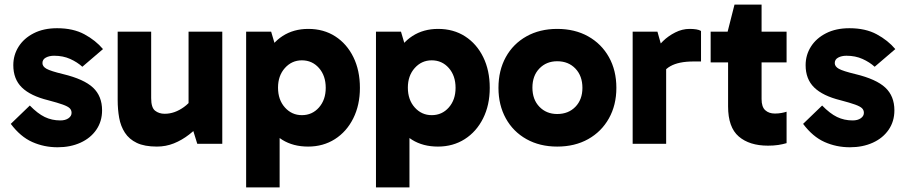

<svg xmlns="http://www.w3.org/2000/svg" viewBox="-20 -627 3945 837"><path d="M231 15Q172 15 120.5 -8Q69 -31 27 -87L110 -167Q144 -132 175 -117Q206 -102 243 -102Q265 -102 278.5 -111.5Q292 -121 292 -135Q292 -147 284 -155Q276 -163 254 -171Q232 -179 190 -190Q113 -209 75.5 -245.5Q38 -282 38 -343Q38 -387 61 -423.5Q84 -460 127 -482Q170 -504 229 -504Q299 -504 348 -477.5Q397 -451 429 -413L339 -336Q317 -356 286 -370Q255 -384 216 -384Q195 -384 180 -376Q165 -368 165 -352Q165 -337 183 -327Q201 -317 255 -304Q346 -282 385.5 -245Q425 -208 425 -146Q425 -98 400 -61.5Q375 -25 331 -5Q287 15 231 15Z M664 12Q610 12 576.5 -4Q543 -20 524.5 -48.5Q506 -77 499.5 -113.5Q493 -150 493 -191V-489H639V-199Q639 -158 656 -144.5Q673 -131 698 -131Q720 -131 741 -138.5Q762 -146 782 -160.5Q802 -175 818 -196L843 -122H802V-489H949V0H840L810 -97L860 -93Q836 -65 804.5 -40.5Q773 -16 738 -2Q703 12 664 12Z M1323 12Q1258 12 1210.5 -17.5Q1163 -47 1137 -104Q1111 -161 1111 -244Q1111 -324 1137.5 -381.5Q1164 -439 1212 -470Q1260 -501 1324 -501Q1391 -501 1441.5 -468.5Q1492 -436 1520.5 -378Q1549 -320 1549 -244Q1549 -169 1520 -111Q1491 -53 1440 -20.5Q1389 12 1323 12ZM1053 190V-489H1162L1199 -364H1190V-136H1199V190ZM1296 -125Q1341 -125 1370.5 -158.5Q1400 -192 1400 -244Q1400 -297 1370.5 -330.5Q1341 -364 1296 -364Q1252 -364 1222 -330.5Q1192 -297 1192 -245Q1192 -192 1222 -158.5Q1252 -125 1296 -125Z M1889 12Q1824 12 1776.5 -17.5Q1729 -47 1703 -104Q1677 -161 1677 -244Q1677 -324 1703.5 -381.5Q1730 -439 1778 -470Q1826 -501 1890 -501Q1957 -501 2007.5 -468.5Q2058 -436 2086.5 -378Q2115 -320 2115 -244Q2115 -169 2086 -111Q2057 -53 2006 -20.5Q1955 12 1889 12ZM1619 190V-489H1728L1765 -364H1756V-136H1765V190ZM1862 -125Q1907 -125 1936.5 -158.5Q1966 -192 1966 -244Q1966 -297 1936.5 -330.5Q1907 -364 1862 -364Q1818 -364 1788 -330.5Q1758 -297 1758 -245Q1758 -192 1788 -158.5Q1818 -125 1862 -125Z M2409 12Q2333 12 2275 -20.5Q2217 -53 2185 -111Q2153 -169 2153 -244Q2153 -320 2185 -378Q2217 -436 2275 -468.5Q2333 -501 2409 -501Q2486 -501 2544 -468.5Q2602 -436 2634.5 -378Q2667 -320 2667 -244Q2667 -169 2634.5 -111Q2602 -53 2544 -20.5Q2486 12 2409 12ZM2409 -130Q2458 -130 2488.5 -161.5Q2519 -193 2519 -244Q2519 -296 2488.5 -328Q2458 -360 2409 -360Q2362 -360 2331.5 -328.5Q2301 -297 2301 -245Q2301 -193 2331.5 -161.5Q2362 -130 2409 -130Z M2846 -489 2884 -354V0H2738V-489ZM2852 -273 2827 -284V-397L2836 -409Q2848 -426 2870.5 -448Q2893 -470 2923.5 -485.5Q2954 -501 2986 -501Q3002 -501 3015 -499Q3028 -497 3036 -492V-359H3003Q2939 -359 2902.5 -338.5Q2866 -318 2852 -273Z M3328 8Q3247 8 3200.5 -32Q3154 -72 3154 -163V-483L3152 -489L3182 -607H3300V-195Q3300 -161 3316 -146.5Q3332 -132 3358 -132Q3373 -132 3386.5 -134.5Q3400 -137 3409 -140V-3Q3392 2 3372.5 5Q3353 8 3328 8ZM3078 -355V-489H3409V-355Z M3685 15Q3626 15 3574.5 -8Q3523 -31 3481 -87L3564 -167Q3598 -132 3629 -117Q3660 -102 3697 -102Q3719 -102 3732.5 -111.5Q3746 -121 3746 -135Q3746 -147 3738 -155Q3730 -163 3708 -171Q3686 -179 3644 -190Q3567 -209 3529.5 -245.5Q3492 -282 3492 -343Q3492 -387 3515 -423.5Q3538 -460 3581 -482Q3624 -504 3683 -504Q3753 -504 3802 -477.5Q3851 -451 3883 -413L3793 -336Q3771 -356 3740 -370Q3709 -384 3670 -384Q3649 -384 3634 -376Q3619 -368 3619 -352Q3619 -337 3637 -327Q3655 -317 3709 -304Q3800 -282 3839.5 -245Q3879 -208 3879 -146Q3879 -98 3854 -61.5Q3829 -25 3785 -5Q3741 15 3685 15Z"/></svg>

Font: Gabarito
Style: Bold
Weight: 700
Designer: Leandro Assis / Alvaro Franca / Felipe Casaprima
Foundry: Naipe Foundry
Version: Version 1.000